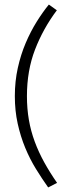

<svg xmlns="http://www.w3.org/2000/svg" viewBox="-20 -690 306 841"><path d="M191 131Q164 93 137.5 50Q111 7 90.5 -42.5Q70 -92 57.5 -148.5Q45 -205 45 -269Q45 -334 58 -392.5Q71 -451 92.5 -501.5Q114 -552 140.5 -594.5Q167 -637 194 -670L229 -645Q169 -565 133.5 -473Q98 -381 98 -269Q98 -214 106.5 -165Q115 -116 132 -70Q149 -24 173.5 20.5Q198 65 230 111Z"/></svg>

Font: Mukta Mahee ExtraLight
Style: Regular
Weight: 275
Designer: Shuchita Grover, Noopur Datye, Girish Dalvi, Yashodeep Gholap
Foundry: Ek Type
Version: Version 2.538;PS 1.000;hotconv 16.6.51;makeotf.lib2.5.65220;